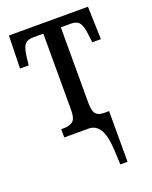

<svg xmlns="http://www.w3.org/2000/svg" viewBox="-140 -612 708 897"><g transform="rotate(-20 214.0 -164.0)"><path d="M297 138Q293 62 273 31Q253 0 218 0H97V-41H108Q139 -41 155 -54Q171 -67 171 -108V-489H121Q90 -489 77.5 -472Q65 -455 60 -408L56 -373H13L17 -536H410L415 -373H372L368 -408Q363 -455 350.5 -472Q338 -489 307 -489H258V-115Q258 -74 270 -59Q282 -44 311 -44H336V208H300Z"/></g></svg>

Font: Noto Serif Cond
Style: Regular
Weight: 400
Width: 3
Designer: Monotype Design Team
Foundry: Monotype Imaging Inc.
Version: Version 1.001